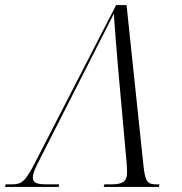

<svg xmlns="http://www.w3.org/2000/svg" viewBox="-70 -734 713 754"><path d="M-50 0H160L162 -10H115C74 -10 59 -16 59 -37C59 -53 70 -77 83 -102L282 -493C326 -581 354 -633 377 -680C380 -632 388 -534 393 -475L427 -97C428 -86 429 -70 429 -57C429 -22 413 -10 367 -10H340L337 0H554L556 -10H544C509 -10 500 -20 493 -87L427 -714H386L70 -100C28 -18 15 -10 -26 -10H-48Z"/></svg>

Font: Noto Serif Display SemiCondensed Light
Style: Italic
Weight: 300
Width: 4
Italic angle: -12°
Designer: Monotype Design Team
Foundry: Monotype Imaging Inc.
Version: Version 2.009